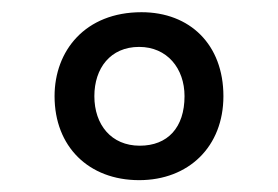

<svg xmlns="http://www.w3.org/2000/svg" viewBox="-20 -795 457 316"><path d="M209 -498.5C290.5 -498.5 347.7 -553.7 347.7 -636.7C347.7 -721.7 292.5 -774.9 212.9 -774.9C120.1 -774.9 69.8 -711.4 69.8 -636.7C69.8 -553.7 126 -498.5 209 -498.5ZM210 -555.2C163.1 -555.2 135.3 -589.8 135.3 -636.7C135.3 -682.6 161.6 -717.8 209 -717.8C254.9 -717.8 283.7 -682.6 283.7 -636.7C283.7 -585 255.9 -555.2 210 -555.2Z"/></svg>

Font: Stoke
Style: Regular
Weight: 400
Designer: Nicole Fally
Foundry: Nicole Fally
Version: Version 1.002